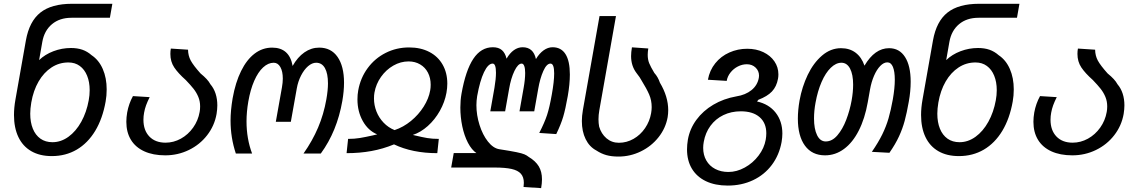

<svg xmlns="http://www.w3.org/2000/svg" viewBox="-20 -810 6040 1016"><path d="M54 -201.5Q54 -239.5 61.5 -282L117 -596Q135 -697 193.8 -743.5Q252.5 -790 361.5 -790H574.5L561.5 -716H358.5Q295.5 -716 255 -682Q214.5 -648 204 -589L187 -492Q218 -522 262.8 -539Q307.5 -556 355.5 -556Q389.5 -556 416 -546.8Q442.5 -537.5 464.5 -518Q503 -492.5 523.8 -445Q544.5 -397.5 544.5 -337Q544.5 -303.5 539 -273Q523 -182.5 483.8 -117.5Q444.5 -52.5 386 -18.2Q327.5 16 254 16Q190.5 16 145.5 -10Q100.5 -36 77.2 -85Q54 -134 54 -201.5ZM449.5 -279.5Q454.5 -306 454.5 -333Q454.5 -376 441 -409.2Q427.5 -442.5 402.2 -461Q377 -479.5 342 -479.5Q293 -479.5 252.5 -453Q212 -426.5 184.2 -378.8Q156.5 -331 145.5 -267.5Q140 -234.5 140 -208.5Q140 -163 153.8 -129Q167.5 -95 194 -76.2Q220.5 -57.5 257.5 -57.5Q302.5 -57.5 342.2 -86.2Q382 -115 410 -165.5Q438 -216 449.5 -279.5Z M648.5 -165.5Q648.5 -189 653 -215Q661.5 -261.5 683.5 -301.5L772 -296Q760 -272 753 -252.8Q746 -233.5 742.5 -213.5Q739 -195.5 739 -176.5Q739 -120.5 770.2 -87.8Q801.5 -55 856 -55Q898.5 -55 937 -76.2Q975.5 -97.5 1002 -134.8Q1028.5 -172 1036.5 -218Q1039 -231 1039 -247Q1039 -274 1029.5 -297Q1020 -320 1004.5 -339.8Q989 -359.5 963 -386.5Q922.5 -422.5 902 -453.2Q881.5 -484 881.5 -524.5Q881.5 -540.5 884 -553L975 -547Q975.5 -515.5 989.2 -489.8Q1003 -464 1041 -421.5Q1060.5 -405.5 1073.2 -391.8Q1086 -378 1093.5 -364Q1111.5 -343 1120.8 -314.5Q1130 -286 1130 -252.5Q1130 -232 1126 -207Q1115 -144.5 1076.2 -94.5Q1037.5 -44.5 979.2 -16.2Q921 12 854.5 12Q790 12 743.5 -9.2Q697 -30.5 672.8 -70.2Q648.5 -110 648.5 -165.5Z M1200 -172Q1200 -225 1211 -290Q1226 -374 1255.8 -434.2Q1285.5 -494.5 1327.2 -526.2Q1369 -558 1420 -558Q1511.5 -558 1528.5 -461Q1554.5 -507.5 1590.8 -532.8Q1627 -558 1669 -558Q1732 -558 1766.2 -508.8Q1800.5 -459.5 1800.5 -372Q1800.5 -328 1791.5 -276Q1763.5 -115 1677.5 2.5H1586Q1633.5 -65 1663.2 -135Q1693 -205 1707 -284.5Q1715.5 -333 1715.5 -368.5Q1715.5 -421 1699.5 -449.5Q1683.5 -478 1653 -478Q1631.5 -478 1610.2 -459.8Q1589 -441.5 1573 -410.2Q1557 -379 1550.5 -342L1519 -165.5H1439.5L1472 -348Q1476.5 -373 1476.5 -394Q1476.5 -432.5 1463.5 -455.2Q1450.5 -478 1428.5 -478Q1399 -478 1372.2 -453.2Q1345.5 -428.5 1325.2 -382.2Q1305 -336 1294 -273Q1284.5 -217.5 1284.5 -168Q1284.5 -76 1314 2.5H1228Q1200 -81.5 1200 -172Z M1953 -93.5Q1971 -98 1976 -99Q1928 -119 1899.8 -169.5Q1871.5 -220 1871.5 -284Q1871.5 -309.5 1875.5 -331Q1887.5 -398 1925.8 -449.8Q1964 -501.5 2021 -530.2Q2078 -559 2145 -559Q2206 -559 2251.8 -535.2Q2297.5 -511.5 2322.2 -468Q2347 -424.5 2347 -367.5Q2347 -344 2342.5 -319Q2333.5 -269.5 2307.5 -223.2Q2281.5 -177 2243.8 -143.2Q2206 -109.5 2164.5 -96L2177 -93Q2214.5 -84 2241 -79.5Q2267.5 -75 2302 -75L2294 0.5Q2162.5 0.5 2065 -46Q2007 -22 1945.2 -10.8Q1883.5 0.5 1814 0.5L1822 -75Q1856 -75 1884.5 -79.8Q1913 -84.5 1953 -93.5ZM1959 -288.5Q1959 -253.5 1972 -220.2Q1985 -187 2009.8 -161Q2034.5 -135 2068 -121.5Q2114.5 -137 2154.8 -170Q2195 -203 2222 -245.8Q2249 -288.5 2256.5 -332Q2259 -345 2259 -362Q2259 -397.5 2244.5 -425.5Q2230 -453.5 2203.2 -469.2Q2176.5 -485 2142 -485Q2100 -485 2061.5 -463Q2023 -441 1996.2 -403.2Q1969.5 -365.5 1961.5 -320Q1959 -307 1959 -288.5Z M2752 157.5Q2752 127 2736.2 109.2Q2720.5 91.5 2686.8 84Q2653 76.5 2596.5 76.5H2367.5L2381 0H2501L2503 1.5Q2476 -16.5 2456.2 -54.5Q2436.5 -92.5 2426.2 -141.5Q2416 -190.5 2416 -241Q2416 -279 2422 -313.5Q2444 -438 2484.8 -499Q2525.5 -560 2588 -560Q2618.5 -560 2636 -544.8Q2653.5 -529.5 2660.5 -499.5Q2677.5 -529 2699.2 -544.5Q2721 -560 2745.5 -560Q2802.5 -560 2816 -497.5Q2834 -527.5 2856.8 -543.8Q2879.5 -560 2904 -560Q2949.5 -560 2972.5 -523.5Q2995.5 -487 2995.5 -416Q2995.5 -365 2984.5 -302Q2972 -231.5 2960.2 -192Q2948.5 -152.5 2923.5 -100.5L2833.5 -106.5Q2861.5 -161 2874.8 -201.2Q2888 -241.5 2900 -310Q2912.5 -379 2912.5 -421.5Q2912.5 -473.5 2893 -473.5Q2872.5 -473.5 2855 -434.2Q2837.5 -395 2828 -339.5L2807 -221H2729L2751 -345.5Q2759 -390 2759 -424Q2759 -447.5 2754.2 -460.5Q2749.5 -473.5 2740.5 -473.5Q2721 -473.5 2702.2 -434.5Q2683.5 -395.5 2674 -339.5L2653 -221H2574.5L2596.5 -345.5Q2604.5 -392.5 2604.5 -425Q2604.5 -473.5 2587 -473.5Q2563 -473.5 2541.2 -428Q2519.5 -382.5 2505 -301.5Q2501 -276.5 2501 -253.5Q2501 -201 2517.5 -148.8Q2534 -96.5 2561.8 -61.2Q2589.5 -26 2621.5 -20.5Q2683 -11 2713 -4.8Q2743 1.5 2755.2 6.8Q2767.5 12 2778 20.5Q2814 42 2831 70.2Q2848 98.5 2848 139Q2848 160 2843.5 185.5L2750.5 179.5Q2752 167.5 2752 157.5Z M3136 -13.5Q3099 -33 3079 -73.8Q3059 -114.5 3059 -169.5Q3059 -196 3064.5 -228L3152.5 -725H3239.5L3151.5 -227Q3147 -201.5 3147 -179Q3147 -158 3150.5 -140Q3161.5 -102 3189.2 -78.2Q3217 -54.5 3255 -54.5Q3296 -54.5 3332.5 -75.2Q3369 -96 3393.5 -132Q3418 -168 3425.5 -211Q3428.5 -228.5 3428.5 -243Q3428.5 -279 3415.2 -309.8Q3402 -340.5 3373.5 -386.5L3364.5 -401.5Q3362 -405 3347.8 -424Q3333.5 -443 3326.5 -465.2Q3319.5 -487.5 3319.5 -513Q3319.5 -533.5 3324 -559.5L3410.5 -553.5Q3407.5 -535 3407.5 -520Q3407.5 -495 3415.2 -475.8Q3423 -456.5 3442.5 -424Q3462 -402.5 3472 -372.5Q3516 -299 3516 -227Q3516 -209 3513 -190Q3502.5 -131.5 3464.8 -83.8Q3427 -36 3371 -8.8Q3315 18.5 3252.5 18.5Q3216 18.5 3188.5 10.8Q3161 3 3136 -13.5Z M3615.5 -19.5Q3615.5 -44 3620 -71Q3630 -128 3665 -175.8Q3700 -223.5 3754.5 -255.8Q3809 -288 3876.5 -300Q3925 -307.5 3956.8 -333.2Q3988.5 -359 3995.5 -398.5Q3996.5 -405.5 3996.5 -409.5Q3996.5 -435 3978.2 -452.5Q3960 -470 3932 -470Q3907.5 -470 3884.5 -458.2Q3861.5 -446.5 3845.5 -426.2Q3829.5 -406 3825.5 -382L3726 -388Q3735 -438 3765 -475.2Q3795 -512.5 3839.5 -532.2Q3884 -552 3934 -552Q3982 -552 4019.5 -534Q4057 -516 4078 -485.2Q4099 -454.5 4099 -416.5Q4099 -404 4097 -393.5Q4089.5 -352 4065 -326Q4040.5 -300 3993 -282L3986 -273Q4049 -259 4084.5 -213.8Q4120 -168.5 4120 -103Q4120 -83 4116 -59Q4103.5 10.5 4064.2 62.8Q4025 115 3964.8 143.5Q3904.5 172 3831 172Q3764 172 3715.5 148.8Q3667 125.5 3641.2 82.5Q3615.5 39.5 3615.5 -19.5ZM4032 -71Q4035 -88.5 4035 -104.5Q4035 -159.5 3999.5 -190.2Q3964 -221 3900 -221Q3849.5 -221 3808 -201Q3766.5 -181 3739.5 -144.2Q3712.5 -107.5 3704 -59Q3701 -42.5 3701 -27.5Q3701 10 3717.5 39Q3734 68 3764.5 84Q3795 100 3834.5 100Q3878.5 100 3921.2 76.5Q3964 53 3994 13.5Q4024 -26 4032 -71Z M4202 -182.5Q4202 -227 4211 -278.5Q4224 -350.5 4254.2 -413.8Q4284.5 -477 4330 -516Q4375.5 -555 4430.5 -555Q4476 -555 4507.8 -531Q4539.5 -507 4554.5 -462.5Q4609 -555 4684.5 -555Q4739.5 -555 4769.2 -508.2Q4799 -461.5 4799 -377.5Q4799 -327 4789 -272Q4778.5 -212 4767.2 -170.5Q4756 -129 4737.2 -88.2Q4718.5 -47.5 4686.5 -1.5L4593.5 -6.5Q4628 -56.5 4648.8 -99Q4669.5 -141.5 4681.8 -183.8Q4694 -226 4704.5 -284Q4715 -344 4715 -388Q4715 -432 4705 -456Q4695 -480 4675.5 -480Q4656.5 -480 4638 -461Q4619.5 -442 4605.2 -409.2Q4591 -376.5 4584 -337L4572 -269.5Q4556.5 -182 4524.2 -118.8Q4492 -55.5 4446.2 -21.8Q4400.5 12 4346 12Q4277 12 4239.5 -39.2Q4202 -90.5 4202 -182.5ZM4486.5 -278.5Q4494.5 -323 4494.5 -362Q4494.5 -416 4478.2 -447Q4462 -478 4432.5 -478Q4403.5 -478 4376 -451.2Q4348.5 -424.5 4327.5 -376.2Q4306.5 -328 4295.5 -266.5Q4287.5 -223 4287.5 -183.5Q4287.5 -127.5 4303.8 -94.5Q4320 -61.5 4349.5 -61.5Q4383.5 -61.5 4411.2 -94Q4439 -126.5 4458 -176.2Q4477 -226 4486.5 -278.5Z M4854 -201.5Q4854 -239.5 4861.5 -282L4917 -596Q4935 -697 4993.8 -743.5Q5052.5 -790 5161.5 -790H5374.5L5361.5 -716H5158.5Q5095.5 -716 5055 -682Q5014.5 -648 5004 -589L4987 -492Q5018 -522 5062.8 -539Q5107.5 -556 5155.5 -556Q5189.5 -556 5216 -546.8Q5242.5 -537.5 5264.5 -518Q5303 -492.5 5323.8 -445Q5344.5 -397.5 5344.5 -337Q5344.5 -303.5 5339 -273Q5323 -182.5 5283.8 -117.5Q5244.5 -52.5 5186 -18.2Q5127.5 16 5054 16Q4990.5 16 4945.5 -10Q4900.5 -36 4877.2 -85Q4854 -134 4854 -201.5ZM5249.5 -279.5Q5254.5 -306 5254.5 -333Q5254.5 -376 5241 -409.2Q5227.5 -442.5 5202.2 -461Q5177 -479.5 5142 -479.5Q5093 -479.5 5052.5 -453Q5012 -426.5 4984.2 -378.8Q4956.5 -331 4945.5 -267.5Q4940 -234.5 4940 -208.5Q4940 -163 4953.8 -129Q4967.5 -95 4994 -76.2Q5020.5 -57.5 5057.5 -57.5Q5102.5 -57.5 5142.2 -86.2Q5182 -115 5210 -165.5Q5238 -216 5249.5 -279.5Z M5448.5 -165.5Q5448.5 -189 5453 -215Q5461.5 -261.5 5483.5 -301.5L5572 -296Q5560 -272 5553 -252.8Q5546 -233.5 5542.5 -213.5Q5539 -195.5 5539 -176.5Q5539 -120.5 5570.2 -87.8Q5601.5 -55 5656 -55Q5698.5 -55 5737 -76.2Q5775.5 -97.5 5802 -134.8Q5828.5 -172 5836.5 -218Q5839 -231 5839 -247Q5839 -274 5829.5 -297Q5820 -320 5804.5 -339.8Q5789 -359.5 5763 -386.5Q5722.5 -422.5 5702 -453.2Q5681.5 -484 5681.5 -524.5Q5681.5 -540.5 5684 -553L5775 -547Q5775.5 -515.5 5789.2 -489.8Q5803 -464 5841 -421.5Q5860.5 -405.5 5873.2 -391.8Q5886 -378 5893.5 -364Q5911.5 -343 5920.8 -314.5Q5930 -286 5930 -252.5Q5930 -232 5926 -207Q5915 -144.5 5876.2 -94.5Q5837.5 -44.5 5779.2 -16.2Q5721 12 5654.5 12Q5590 12 5543.5 -9.2Q5497 -30.5 5472.8 -70.2Q5448.5 -110 5448.5 -165.5Z"/></svg>

Font: JuliaMono Italic
Style: Regular
Weight: 400
Italic angle: -9°
Monospace: yes
Designer: cormullion
Foundry: corm
Version: Version 0.049; ttfautohint (v1.8.4)